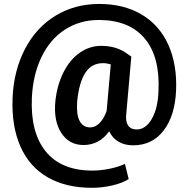

<svg xmlns="http://www.w3.org/2000/svg" viewBox="-20 -711 935 953"><path d="M854 -261.7Q848.6 -136.7 792.2 -63.2Q735.8 10.3 640.6 10.3Q598.6 10.3 568.1 -7.8Q537.6 -25.9 522 -59.6Q473.1 8.8 394.5 8.8Q323.2 8.8 284.2 -51.3Q245.1 -111.3 254.9 -210Q263.7 -290.5 295.7 -353.3Q327.6 -416 376.5 -449.7Q425.3 -483.4 481.9 -483.4Q551.8 -483.4 601.1 -451.2L631.8 -430.2L606.9 -147.9Q602.1 -109.4 615.5 -88.9Q628.9 -68.4 658.2 -68.4Q703.1 -68.4 733.4 -120.8Q763.7 -173.3 766.6 -258.3Q774.9 -428.7 698 -520.3Q621.1 -611.8 470.2 -611.8Q376 -611.8 302.2 -564Q228.5 -516.1 186 -428Q143.6 -339.8 138.2 -226.1Q130.4 -53.2 207.5 41.3Q284.7 135.7 438.5 135.7Q479 135.7 523.4 126.7Q567.9 117.7 600.1 102.5L618.7 177.7Q588.9 197.3 538.3 209.2Q487.8 221.2 436.5 221.2Q307.6 221.2 216.8 169.2Q126 117.2 81.3 15.9Q36.6 -85.4 42.5 -226.1Q48.3 -360.8 104 -467.8Q159.7 -574.7 255.6 -633.1Q351.6 -691.4 472.2 -691.4Q594.7 -691.4 683.1 -638.9Q771.5 -586.4 815.4 -488.8Q859.4 -391.1 854 -261.7ZM363.3 -210Q357.9 -145.5 374.5 -112.1Q391.1 -78.6 428.2 -78.6Q452.1 -78.6 473.6 -99.6Q495.1 -120.6 509.3 -160.2L529.8 -391.1Q510.7 -397.5 490.7 -397.5Q434.6 -397.5 403.6 -349.6Q372.6 -301.8 363.3 -210Z"/></svg>

Font: Roboto-o
Style: o-Bold
Weight: 700
Designer: Google
Version: Version 2.134; 2016; ttfautohint (v1.6)